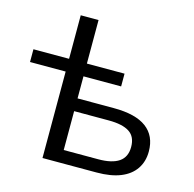

<svg xmlns="http://www.w3.org/2000/svg" viewBox="-103 -811 926 916"><g transform="rotate(15 359.5 -352.5)"><path d="M185 0V-427H9V-490H185V-705H273V-490H459V-427H273V-318H452Q560 -318 613.5 -278Q667 -238 667 -161Q667 -111 642 -74.5Q617 -38 569.5 -19Q522 0 452 0ZM273 -63H444Q511 -63 545.5 -86.5Q580 -110 580 -160Q580 -211 546 -233Q512 -255 444 -255H273Z"/></g></svg>

Font: Nunito Sans 10pt SemiExpanded
Style: Regular
Weight: 400
Width: 6
Designer: Vernon Adams
Foundry: Vernon Adams
Version: Version 3.101;gftools[0.9.27]